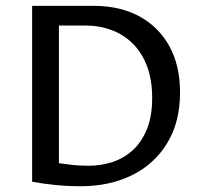

<svg xmlns="http://www.w3.org/2000/svg" viewBox="-20 -632 682 657"><path d="M256 5.3Q211.8 5.3 169.6 1.1Q127.4 -3.2 90 -10.2V-612H300.7Q390.2 -612 456.4 -576.3Q522.5 -540.6 559.3 -474.4Q596.1 -408.1 596.1 -315.5Q596.1 -214.6 552.3 -142.5Q508.5 -70.4 431.6 -32.5Q354.8 5.3 256 5.3ZM181.6 -73.7Q203 -70.5 227.7 -67.6Q252.4 -64.8 283.9 -64.8Q324.4 -64.8 363 -77Q401.6 -89.2 432.4 -116.2Q463.1 -143.3 481.9 -187.8Q500.7 -232.4 500.7 -296.9Q500.7 -358.1 483.5 -404.5Q466.2 -450.9 435.2 -482Q404.1 -513.1 362.2 -528.9Q320.2 -544.7 271 -544.7H181.6Z"/></svg>

Font: Ancizar Sans Thin
Style: Regular
Weight: 100
Designer: Cesar Puertas, Viviana Monsalve, Julian Moncada, Julian Prieto, Jose Castro, Mariel Hernandez, Felipe Aragon, Sara Alarc
Version: Version 8.100